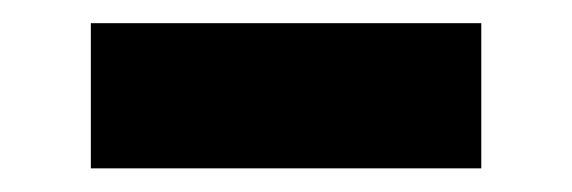

<svg xmlns="http://www.w3.org/2000/svg" viewBox="-20 -366 489 164"><path d="M391.1 -346.2H57.6V-222.2H391.1Z"/></svg>

Font: Raveo Display
Style: Bold
Weight: 700
Designer: Jakub Foglar, Rasmus Andersson (Inter)
Foundry: Jakubfoglar.com
Version: Version 1.100;Glyphs 3.2.3 (3260)